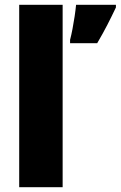

<svg xmlns="http://www.w3.org/2000/svg" viewBox="-20 -780 503 800"><path d="M241 0H60V-760H241ZM463 -749Q445 -711 427 -676Q409 -641 385 -600H272V-614Q277 -633 282 -659Q287 -685 291 -712Q295 -739 297 -760H463Z"/></svg>

Font: Noto Sans Lao SemiCondensed Black
Style: Regular
Weight: 900
Width: 4
Designer: Monotype Design Team
Foundry: Monotype Imaging Inc.
Version: Version 2.003; ttfautohint (v1.8.4.7-5d5b)